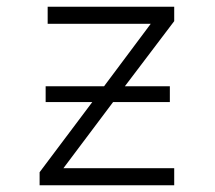

<svg xmlns="http://www.w3.org/2000/svg" viewBox="-20 -552 640 572"><path d="M499 -51H169L317 -248H486V-295H352L499 -489V-532H122V-481H429L290 -295H116V-248H255L98 -39V0H499Z"/></svg>

Font: Noto Sans Mono UI Light
Style: Regular
Weight: 300
Designer: Monotype Design team
Foundry: Monotype Imaging Inc.
Version: 1.000